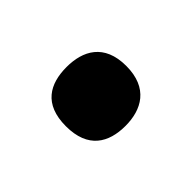

<svg xmlns="http://www.w3.org/2000/svg" viewBox="-44 -545 380 380"><g transform="rotate(-45 146.5 -354.5)"><path d="M146 -272C191 -272 231 -293 231 -355C231 -417 191 -437 146 -437C99 -437 62 -417 62 -355C62 -293 99 -272 146 -272Z"/></g></svg>

Font: Noto Serif Tamil SemiCondensed ExtraBold
Style: Italic
Weight: 800
Width: 4
Italic angle: -12°
Designer: Indian Type Foundry, Tom Grace, and the Monotype Design Team
Foundry: Monotype Imaging Inc.
Version: Version 2.003